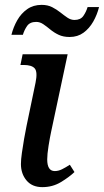

<svg xmlns="http://www.w3.org/2000/svg" viewBox="-20 -759 427 789"><path d="M154 10Q112 10 89 -17.5Q66 -45 66 -85Q66 -103 70 -131Q74 -159 79 -188Q84 -217 89 -241L126 -419Q135 -463 123 -477.5Q111 -492 77 -492H64L73 -536H258L190 -217Q185 -194 179.5 -159.5Q174 -125 174 -104Q174 -56 205 -56Q220 -56 235 -63.5Q250 -71 267 -82L286 -52Q264 -31 230 -10.5Q196 10 154 10ZM266 -607Q240 -607 221 -616Q202 -625 187 -637.5Q172 -650 158 -659.5Q144 -669 129 -669Q103 -669 91.5 -652.5Q80 -636 74 -616H27Q35 -648 51 -676Q67 -704 92 -721.5Q117 -739 151 -739Q176 -739 194.5 -729.5Q213 -720 228 -708Q243 -696 257 -686.5Q271 -677 286 -677Q311 -677 322.5 -693.5Q334 -710 340 -730H387Q379 -698 363 -670Q347 -642 323 -624.5Q299 -607 266 -607Z"/></svg>

Font: Noto Serif SemiCondensed Medium
Style: Italic
Weight: 500
Width: 4
Italic angle: -12°
Designer: Monotype Design Team
Foundry: Monotype Imaging Inc.
Version: Version 2.013